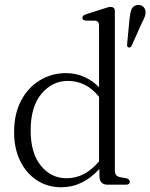

<svg xmlns="http://www.w3.org/2000/svg" viewBox="-20 -759 618 789"><path d="M38 -215.5Q38 -292 67 -346.2Q96 -400.5 144.5 -429.5Q193 -458.5 251 -458.5Q291.5 -458.5 326.2 -443Q361 -427.5 387 -400.5V-654.5Q387 -672.5 371.5 -674L331.5 -674.5Q318.5 -676 318.5 -686Q318.5 -695.5 333.5 -700.5L406 -723.5Q416 -727 422.8 -728.8Q429.5 -730.5 435 -730.5Q452 -730.5 452 -712.5V-57.5Q452 -35.5 473 -31L499 -26.5Q513.5 -22 513.5 -12.5Q513.5 0 497.5 0H422.5Q388.5 0 388.5 -36V-65Q320.5 10.5 231.5 10.5Q175.5 10.5 131.8 -18Q88 -46.5 63 -97.5Q38 -148.5 38 -215.5ZM106 -222.5Q106 -129.5 148 -78Q190 -26.5 254 -26.5Q329 -26.5 387 -96V-361Q335.5 -426.5 258.5 -426.5Q195 -426.5 150.5 -373.8Q106 -321 106 -222.5ZM512 -679Q514.5 -704.5 520 -719.5Q525.5 -734.5 542 -738Q555 -740.5 564.8 -734.2Q574.5 -728 577 -717Q580 -705 575.5 -692.2Q571 -679.5 563 -665L520.5 -570Q515.5 -562 508 -564Q503.5 -565.5 502.8 -569.5Q502 -573.5 502.5 -578.5Z"/></svg>

Font: Fraunces 72pt S050 Light
Style: Regular
Weight: 300
Version: Version 1.000; ttfautohint (v1.8.3)